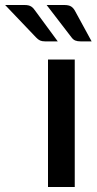

<svg xmlns="http://www.w3.org/2000/svg" viewBox="-122 -748 389 768"><path d="M177 -510V0H70V-510ZM135 -728Q153 -728 162.5 -722Q172 -716 178.5 -703.5L244.5 -582.5H200Q188 -582.5 179.5 -585.8Q171 -589 164 -598.5L64.5 -728ZM-24 -728Q-15 -728 -8.5 -726.5Q-2 -725 3 -721.8Q8 -718.5 12 -714Q16 -709.5 20 -703.5L109 -582.5H58Q46 -582.5 38.2 -586Q30.5 -589.5 22 -598.5L-101.5 -728Z"/></svg>

Font: Lato SemiBold
Style: Regular
Weight: 600
Designer: Lukasz Dziedzic with Adam Twardoch and Botio Nikoltchev
Foundry: tyPoland Lukasz Dziedzic
Version: Version 2.015; 2015-08-06; http://www.latofonts.com/